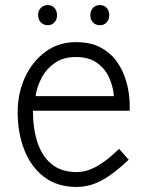

<svg xmlns="http://www.w3.org/2000/svg" viewBox="-20 -729 584 761"><path d="M284 12Q206 12 154 -28.2Q102 -68.5 76 -135.8Q50 -203 50 -284Q50 -359.5 79.2 -422.8Q108.5 -486 160.5 -524Q212.5 -562 280 -562Q339.5 -562 378.5 -541Q417.5 -520 440.8 -488Q464 -456 475.5 -421.5Q487 -387 490.5 -359.2Q494 -331.5 494 -320V-290H110.5Q110.5 -218.5 128.8 -163.8Q147 -109 185.2 -78Q223.5 -47 284 -47Q323 -47 363.8 -69.8Q404.5 -92.5 452 -139L490 -96Q444 -52.5 408.5 -29.2Q373 -6 343 3Q313 12 284 12ZM121 -348H431.5Q428.5 -386 412.5 -421.5Q396.5 -457 364.2 -480Q332 -503 280 -503Q231.5 -503 198 -480Q164.5 -457 145.5 -421.5Q126.5 -386 121 -348ZM169 -629Q153.5 -629 142.2 -640Q131 -651 131 -669Q131 -687 142.2 -698Q153.5 -709 169 -709Q185 -709 195.5 -698Q206 -687 206 -669Q206 -651 195.5 -640Q185 -629 169 -629ZM376 -629Q359.5 -629 348.8 -640Q338 -651 338 -669Q338 -687 348.8 -698Q359.5 -709 376 -709Q392 -709 402.5 -698Q413 -687 413 -669Q413 -651 402.5 -640Q392 -629 376 -629Z"/></svg>

Font: Junction Light
Style: Regular
Weight: 300
Designer: Caroline Hadilaksono
Foundry: Caroline Hadilaksono, Tyler Finck, The League of Moveable Type
Version: Version 2.000; ttfautohint (v1.8.3)